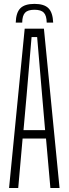

<svg xmlns="http://www.w3.org/2000/svg" viewBox="-20 -944 344 964"><path d="M153 -924.5Q201.5 -924.5 223.2 -902.8Q245 -881 247 -830.5H214.5Q214 -865.5 200.2 -880.2Q186.5 -895 153 -895Q119.5 -895 105.8 -880.2Q92 -865.5 91.5 -830.5H59Q60.5 -881 82.5 -902.8Q104.5 -924.5 153 -924.5ZM25.5 0 104 -800H200.5L279 0H233L211 -248.5H93.5L71.5 0ZM98 -290.5H206.5L191.5 -464.5L166.5 -758H138.5L113.5 -464Z"/></svg>

Font: Big Shoulders Display Thin Light
Style: Regular
Weight: 300
Version: Version 2.002